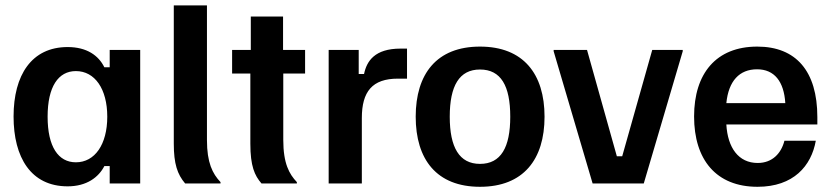

<svg xmlns="http://www.w3.org/2000/svg" viewBox="-20 -687 3109 719"><path d="M233.3 10.8C305 10.8 349.2 -23.3 370.8 -65H390.8V0H505V-500H390.8V-435H370.8C349.2 -479.2 305 -510.8 233.3 -510.8C98.3 -510.8 30.8 -405.8 30.8 -250.8C30.8 -97.5 95.8 10.8 233.3 10.8ZM264.2 -79.2C198.3 -79.2 158.3 -137.5 158.3 -250C158.3 -362.5 198.3 -420.8 264.2 -420.8C335 -420.8 381.7 -354.2 381.7 -250C381.7 -145.8 335 -79.2 264.2 -79.2Z M805.8 0V-5C775.8 -36.7 755 -77.5 755 -162.5V-666.7H630.8V-149.2C630.8 -73.3 644.2 -34.2 673.3 0Z M1091.7 0V-5C1063.3 -35 1040.8 -74.2 1040.8 -163.3V-411.7H1122.5V-500H1040V-625H919.2V-500H849.2V-411.7H917.5V-149.2C917.5 -65 933.3 -30 959.2 0Z M1335 0V-245C1335 -344.2 1374.2 -392.5 1470 -392.5H1504.2V-505H1480C1383.3 -505 1353.3 -458.3 1343.3 -410H1323.3V-500H1210.8V0Z M1777.5 12.5C1940 12.5 2019.2 -90 2019.2 -250C2019.2 -410 1940 -512.5 1777.5 -512.5C1615 -512.5 1536.7 -410 1536.7 -250C1536.7 -90 1615 12.5 1777.5 12.5ZM1777.5 -73.3C1700 -73.3 1664.2 -135 1664.2 -250C1664.2 -365.8 1700 -426.7 1777.5 -426.7C1855.8 -426.7 1890.8 -365.8 1890.8 -250C1890.8 -135 1855.8 -73.3 1777.5 -73.3Z M2390.8 0 2536.7 -495V-500H2422.5L2310 -101.7H2290L2178.3 -500H2053.3V-495L2199.2 0Z M2816.7 12.5C2951.7 12.5 3018.3 -65.8 3035 -160H2917.5C2905.8 -113.3 2872.5 -76.7 2817.5 -76.7C2745.8 -76.7 2705 -133.3 2700 -220.8H3040.8V-248.3C3040.8 -420.8 2960.8 -512.5 2815.8 -512.5C2661.7 -512.5 2579.2 -411.7 2579.2 -250.8C2579.2 -89.2 2661.7 12.5 2816.7 12.5ZM2700 -300.8C2708.3 -384.2 2749.2 -427.5 2815 -427.5C2880 -427.5 2915.8 -381.7 2920.8 -300.8Z"/></svg>

Font: Familjen Grotesk SemiBold
Style: Regular
Weight: 600
Designer: Anders Wikstroem, Jonas Baeckman, Matilda Gysing, Kristian Moeller
Foundry: Familjen STHLM AB
Version: Version 2.000